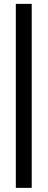

<svg xmlns="http://www.w3.org/2000/svg" viewBox="-20 -874 240 966"><path d="M59.6 -854.5Q86.9 -854.5 139.6 -854.5Q139.6 -545.9 139.6 71.3Q113.3 71.3 59.6 71.3Q59.6 -102.5 59.6 -449.2Q59.6 -585 59.6 -854.5Z"/></svg>

Font: Seiden_Sans_Regular
Style: Regular
Weight: 400
Designer: Kevin Beronilla
Version: Version 1.0